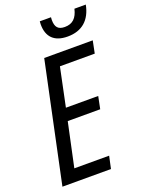

<svg xmlns="http://www.w3.org/2000/svg" viewBox="-168 -997 820 1078"><g transform="rotate(-20 242.5 -458.0)"><path d="M329 -782C415 -782 468 -829 485 -916H417C405 -864 379 -838 332 -838C292 -838 276 -857 276 -900C276 -903 276 -908 277 -916H210C209 -906 209 -900 209 -897C209 -823 249 -782 329 -782ZM12 0H302L318 -74H110L166 -336H360L375 -410H182L230 -640H438L453 -714H163Z"/></g></svg>

Font: Noto Sans Condensed
Style: Italic
Weight: 400
Width: 3
Italic angle: -12°
Designer: Monotype Design Team
Foundry: Monotype Imaging Inc.
Version: Version 2.013